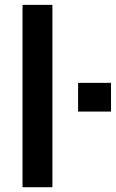

<svg xmlns="http://www.w3.org/2000/svg" viewBox="-20 -783 484 803"><path d="M74.2 0V-762.7H199.2V0ZM306.6 -316.4V-436.5H444.3V-316.4Z"/></svg>

Font: Min Sans SemiBold
Style: Regular
Weight: 600
Designer: Jinseong-Kim, NotoSansCJK, Nunito
Foundry: Jinseong-Kim
Version: Version 1.400;Glyphs 3.1.2 (3151)